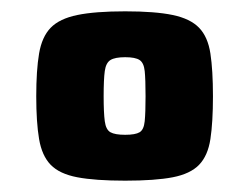

<svg xmlns="http://www.w3.org/2000/svg" viewBox="-20 -716 440 339"><path d="M201 -397Q148 -397 116.5 -403Q85 -409 69.5 -425Q54 -441 49 -470.5Q44 -500 44 -546Q44 -592 49 -621.5Q54 -651 69.5 -667Q85 -683 116.5 -689.5Q148 -696 201 -696Q254 -696 285 -689.5Q316 -683 331.5 -667Q347 -651 351.5 -621.5Q356 -592 356 -546Q356 -500 351.5 -470.5Q347 -441 331.5 -425Q316 -409 285 -403Q254 -397 201 -397ZM201 -478Q219 -478 226.5 -482.5Q234 -487 235.5 -502Q237 -517 237 -546Q237 -576 235.5 -590.5Q234 -605 226.5 -610Q219 -615 201 -615Q183 -615 175 -610Q167 -605 165 -590.5Q163 -576 163 -546Q163 -517 165 -502Q167 -487 175 -482.5Q183 -478 201 -478Z"/></svg>

Font: Saira Thin Black
Style: Regular
Weight: 900
Version: Version 1.101